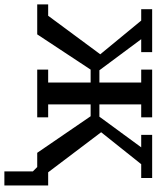

<svg xmlns="http://www.w3.org/2000/svg" viewBox="61 -626 715 877"><g transform="rotate(90 418.5 -187.5)"><path d="M678 0 511 -244H457V-50H516V0H298V-50H357V-244H298L137 0H0V-50H52L228 -288L74 -475H22V-525H218V-475H159L301 -284H357V-475H298V-525H516V-475H457V-284H513L653 -475H596V-525H793V-475H730L584 -292L767 -50H827V150H763V20L743 0Z"/></g></svg>

Font: PT Serif Caption
Style: Regular
Weight: 400
Designer: A.Korolkova, O.Umpeleva, V.Yefimov
Foundry: ParaType Ltd
Version: Version 1.000W OFL